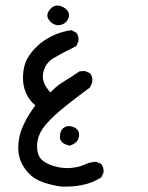

<svg xmlns="http://www.w3.org/2000/svg" viewBox="-20 -363 540 700"><path d="M202 317Q167 312 135.5 301Q104 290 83 267Q62 244 53 217.5Q44 191 47.5 156.5Q51 122 68 87.5Q85 53 109 21Q87 4 74.5 -24.5Q62 -53 64 -88.5Q66 -124 78.5 -147.5Q91 -171 115 -194Q139 -217 171.5 -232.5Q204 -248 240 -253L258 -244Q268 -232 266 -213L258 -195Q205 -169 175 -151Q145 -133 137.5 -97.5Q130 -62 164 -26Q186 -50 214.5 -67Q243 -84 270 -103L290 -104L308 -96Q320 -82 316 -62L308 -44Q218 22 179.5 57.5Q141 93 127 120.5Q113 148 115.5 179Q118 210 137.5 224Q157 238 185.5 245Q214 252 242 249Q270 246 290 236.5Q310 227 332 227L349 235Q360 248 357 268L349 284Q317 304 280 311.5Q243 319 202 317ZM235 168Q199 161 198.5 137.5Q198 114 211.5 103.5Q225 93 243 98.5Q261 104 266 116Q271 128 265.5 143.5Q260 159 235 168ZM188 -271Q168 -275 157 -292.5Q146 -310 162.5 -329Q179 -348 200.5 -341Q222 -334 229 -319Q236 -304 224.5 -287.5Q213 -271 188 -271Z"/></svg>

Font: NaniFont Regular
Style: Regular
Weight: 400
Designer: Nanigashitei
Version: Version 1.036